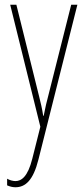

<svg xmlns="http://www.w3.org/2000/svg" viewBox="-20 -547 356 809"><path d="M23 -527 150 -13 116 122C97 198 70 216 45 216C34 216 20 212 10 206V234C22 239 32 242 45 242C87 242 120 213 142 125L306 -527H280L183 -142C177 -120 172 -99 164 -59H162C159 -73 161 -76 145 -140L49 -527Z"/></svg>

Font: Noto Sans Oriya ExtCond Thin
Style: Regular
Weight: 100
Width: 2
Designer: Amélie Bonet and Sol Matas
Foundry: Google LLC
Version: Version 2.006